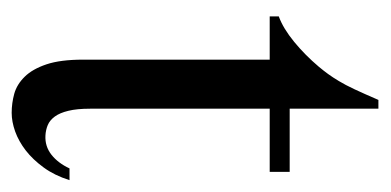

<svg xmlns="http://www.w3.org/2000/svg" viewBox="-185 -450 649 319"><g transform="rotate(90 139.5 -290.5)"><path d="M279.3 -81.5Q271.5 -56.6 258.3 -38.6Q245.1 -20.5 230 -8.8Q214.8 2.9 198.5 8.8Q182.1 14.6 167.5 14.6Q151.4 14.6 135.7 10.3Q120.1 5.9 107.4 -7.1Q94.7 -20 86.9 -43.2Q79.1 -66.4 79.1 -104V-414.1H7.3V-429.2Q27.3 -436.5 49.6 -454.8Q71.8 -473.1 90.8 -495.6Q97.7 -503.9 103 -511.2Q108.4 -518.6 114.7 -529.1Q121.1 -539.6 128.4 -555.2Q135.7 -570.8 146 -594.7H160.6V-447.3H265.6V-414.1H160.6V-115.7Q160.6 -93.8 164.1 -79.6Q167.5 -65.4 173.6 -57.1Q179.7 -48.8 187.7 -45.4Q195.8 -42 205.1 -41.5Q223.1 -40.5 237.1 -51.5Q251 -62.5 259.8 -81.5Z"/></g></svg>

Font: Doulos SIL
Style: Regular
Weight: 400
Designer: Walt Agee, Victor Gaultney, Peter Martin, Debbi Hosken
Foundry: SIL International
Version: Version 4.110; 2011; Maintenance release